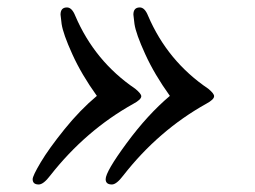

<svg xmlns="http://www.w3.org/2000/svg" viewBox="-20 -492 679 511"><path d="M66.9 -15.1Q66.9 -23.9 88.4 -60.1Q109.9 -96.2 151.4 -147.7Q192.9 -199.2 237.8 -236.8Q196.8 -293.9 172.4 -347.9Q147.9 -401.9 144 -428.2L141.1 -453.1Q141.1 -472.2 158.2 -472.2Q171.4 -472.2 180.2 -450.2Q231.9 -329.1 339.8 -255.9Q356 -242.7 356 -235.8Q356 -227.1 335 -215.8Q208 -145 113.8 -24.9Q95.7 -1 83 -1Q66.9 -1 66.9 -15.1ZM261.2 -15.1Q261.2 -35.2 317.1 -111.1Q373 -187 432.1 -236.8Q391.1 -293.9 366.5 -347.9Q341.8 -401.9 337.9 -428.2L335 -453.1Q335 -472.2 352.1 -472.2Q365.2 -472.2 374 -450.2Q425.8 -329.1 534.2 -255.9Q550.3 -242.7 549.8 -235.8Q549.8 -227.1 528.8 -215.8Q401.9 -145 308.1 -24.9Q290 -1 277.8 -1Q261.2 -1 261.2 -15.1Z"/></svg>

Font: CMU Serif Extra
Style: BoldSlanted
Weight: 700
Italic angle: -9.46001°
Version: Version 0.7.0